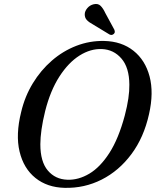

<svg xmlns="http://www.w3.org/2000/svg" viewBox="-20 -914 772 947"><path d="M494 -712Q580 -710 638.2 -663.8Q696.5 -617.5 717.8 -537Q739 -456.5 715 -351Q689.5 -236 628.2 -153.8Q567 -71.5 481.5 -28.2Q396 15 298.5 12.5Q213 10.5 154.8 -36.2Q96.5 -83 76.5 -166.5Q56.5 -250 84.5 -362Q102.5 -438.5 141.8 -503Q181 -567.5 235.8 -615Q290.5 -662.5 356.5 -688Q422.5 -713.5 494 -712ZM312.5 -27.5Q367 -25.5 420.8 -57.5Q474.5 -89.5 519.8 -160Q565 -230.5 595.5 -344.5Q607.5 -390 613 -428Q618.5 -466 618 -496.5Q617.5 -580.5 579.2 -625Q541 -669.5 483 -672Q427 -674.5 372.2 -640Q317.5 -605.5 273 -536.5Q228.5 -467.5 203 -367Q190.5 -316.5 184.8 -275.8Q179 -235 179 -202.5Q179 -116.5 215.8 -73Q252.5 -29.5 312.5 -27.5ZM499.5 -849.5 544 -767.5Q546 -762 546.2 -756.8Q546.5 -751.5 541.5 -747Q532 -738 520 -744L438.5 -793.5Q419.5 -803.5 408.5 -815Q397.5 -826.5 398 -844.5Q398.5 -859.5 410.8 -874Q423 -888.5 442 -893Q463.5 -898 476.2 -885.2Q489 -872.5 499.5 -849.5Z"/></svg>

Font: Fraunces 72pt S050
Style: Italic
Weight: 400
Italic angle: -16°
Version: Version 1.000; ttfautohint (v1.8.3)